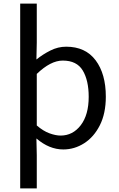

<svg xmlns="http://www.w3.org/2000/svg" viewBox="-20 -816 660 1065"><path d="M92 229V-796H184V-580L182 -486Q218 -515 260 -536Q302 -557 347 -557Q454 -557 510.5 -481.5Q567 -406 567 -280Q567 -187 534 -121.5Q501 -56 447 -21.5Q393 13 331 13Q253 13 182 -48L184 45V229ZM316 -64Q384 -64 428 -121.5Q472 -179 472 -279Q472 -370 439 -425Q406 -480 328 -480Q261 -480 184 -406V-120Q220 -89 254.5 -76.5Q289 -64 316 -64Z"/></svg>

Font: Gothic Nguyen
Style: Regular
Weight: 400
Designer: MORI Takayuki
Version: Version 1.220;July 21, 2023;FontCreator 14.0.0.2814 64-bit